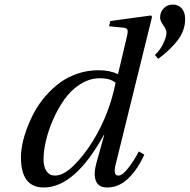

<svg xmlns="http://www.w3.org/2000/svg" viewBox="-20 -810 832 842"><path d="M682.1 -732.9Q682.1 -757.3 698 -773.7Q713.9 -790 737.8 -790Q762.7 -790 777.3 -772.7Q792 -755.4 792 -727.1Q792 -677.7 761 -635.7Q730 -593.8 673.8 -551.8L659.2 -568.8Q682.1 -589.8 696 -619.1Q710 -648.4 710 -666Q710 -680.7 696 -699.7Q682.1 -718.8 682.1 -732.9ZM71.8 -120.1Q71.8 -147 78.4 -179.4Q85 -211.9 98.9 -248.8Q112.8 -285.6 132.3 -321.3Q151.9 -356.9 180.4 -389.6Q209 -422.4 242.7 -447.3Q276.4 -472.2 320.1 -487.1Q363.8 -502 412.1 -502Q462.9 -502 496.1 -484.9L498 -486.8L536.1 -647.9Q542 -671.9 538.8 -679.7Q535.6 -687.5 518.1 -689L458 -694.8L463.9 -717.8L642.1 -742.2L647 -736.8L488.8 -95.2Q481.9 -71.3 483.4 -55.7Q484.9 -40 499 -40Q517.6 -40 543.9 -75Q570.3 -109.9 588.9 -146L612.8 -131.8Q584.5 -68.4 543 -28.1Q501.5 12.2 450.2 12.2Q412.6 12.7 400.6 -16.6Q388.7 -45.9 403.8 -99.1L437 -217.8H435.1Q308.1 12.2 171.9 12.2Q71.8 12.2 71.8 -120.1ZM221.2 -40Q258.3 -40 303.2 -84Q348.1 -127.9 388.2 -192.9Q460 -310.5 486.8 -446.8Q464.8 -466.8 418 -466.8Q372.1 -466.8 331.1 -440.2Q290 -413.6 261.5 -372.8Q232.9 -332 211.9 -283.4Q190.9 -234.9 180.9 -190.2Q170.9 -145.5 170.9 -111.8Q170.9 -78.1 184.1 -59.1Q197.3 -40 221.2 -40Z"/></svg>

Font: Linguistics Pro
Style: Italic
Weight: 400
Italic angle: -12°
Designer: Stefan Peev, Context Ltd
Foundry: Stefan Peev, Context Ltd
Version: Version 001.000